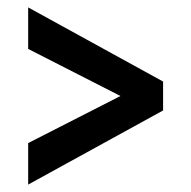

<svg xmlns="http://www.w3.org/2000/svg" viewBox="-20 -513 516 518"><path d="M56 -15V-127L305 -254L56 -381V-493L420 -293V-215Z"/></svg>

Font: Ek Mukta ExtraBold
Style: Regular
Weight: 800
Designer: Girish Dalvi and Yashodeep Gholap
Foundry: Ek Type
Version: Version 2.538;PS 1.002;hotconv 16.6.51;makeotf.lib2.5.65220;